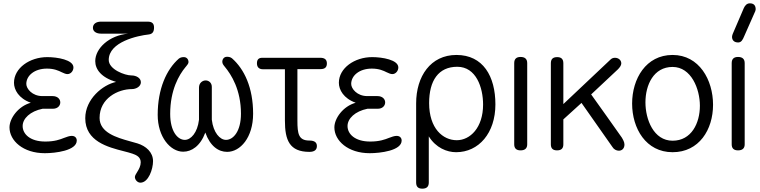

<svg xmlns="http://www.w3.org/2000/svg" viewBox="-20 -903 4564 1153"><path d="M249 17C311 17 441 2 441 -59C441 -73 432 -87 411 -87C396 -87 382 -81 365 -75C340 -65 308 -53 252 -53C161 -53 116 -98 116 -146C116 -191 161 -235 236 -250H298C327 -250 342 -269 342 -288C342 -307 327 -326 295 -326H234C174 -326 138 -370 138 -399C138 -449 187 -491 262 -491C305 -491 331 -479 351 -469C364 -463 375 -458 385 -458C405 -458 421 -477 421 -498C421 -544 324 -560 264 -560C158 -560 64 -494 64 -406C64 -364 92 -312 165 -286C89 -265 37 -192 37 -138C37 -58 119 17 249 17Z M823 194C872 194 899 112 899 65C899 11 857 -26 805 -42C792 -46 775 -51 759 -55C680 -77 578 -107 578 -195C578 -313 689 -368 772 -368C798 -368 826 -384 826 -409C826 -434 799 -450 769 -450C730 -450 633 -486 633 -543C633 -652 808 -689 873 -696C898 -699 905 -715 905 -738C905 -762 893 -773 867 -773H586C560 -773 538 -761 538 -736C538 -713 560 -701 586 -701H751C635 -691 552 -612 552 -536C552 -486 589 -437 677 -411C597 -394 492 -308 492 -193C492 -54 629 -19 723 5C743 10 761 15 776 20C805 30 825 43 825 72C825 93 815 112 805 128C798 140 790 151 790 160C790 176 805 194 823 194Z M1344 9C1423 9 1500 -77 1500 -220C1500 -377 1447 -488 1373 -553C1363 -561 1351 -562 1343 -562C1325 -562 1315 -548 1315 -532C1315 -521 1321 -513 1330 -502C1369 -455 1427 -364 1427 -220C1427 -116 1382 -63 1337 -63C1301 -63 1261 -106 1252 -184V-381C1252 -407 1233 -420 1215 -420C1196 -420 1175 -405 1175 -377V-184C1166 -106 1126 -63 1090 -63C1046 -63 1002 -115 1002 -219C1002 -363 1055 -453 1094 -500C1095 -501 1098 -504 1099 -506C1105 -513 1112 -522 1112 -530C1112 -546 1102 -560 1084 -560C1076 -560 1064 -559 1054 -551C980 -486 927 -370 927 -213C927 -81 1003 8 1080 8C1131 8 1183 -26 1213 -107C1242 -25 1292 9 1344 9Z M1555 -556C1533 -556 1523 -545 1523 -523C1523 -500 1535 -487 1560 -487H1691V-179C1691 -62 1718 9 1838 9C1868 9 1883 -3 1883 -26C1883 -48 1868 -59 1838 -59C1773 -59 1766 -99 1766 -179V-488H1905C1931 -488 1943 -499 1943 -522C1943 -545 1930 -556 1903 -556Z M2200 17C2262 17 2392 2 2392 -59C2392 -73 2383 -87 2362 -87C2347 -87 2333 -81 2316 -75C2291 -65 2259 -53 2203 -53C2112 -53 2067 -98 2067 -146C2067 -191 2112 -235 2187 -250H2249C2278 -250 2293 -269 2293 -288C2293 -307 2278 -326 2246 -326H2185C2125 -326 2089 -370 2089 -399C2089 -449 2138 -491 2213 -491C2256 -491 2282 -479 2302 -469C2315 -463 2326 -458 2336 -458C2356 -458 2372 -477 2372 -498C2372 -544 2275 -560 2215 -560C2109 -560 2015 -494 2015 -406C2015 -364 2043 -312 2116 -286C2040 -265 1988 -192 1988 -138C1988 -58 2070 17 2200 17Z M2726 -502C2839 -502 2881 -378 2881 -275C2881 -136 2803 -61 2723 -61C2640 -61 2557 -131 2557 -284C2557 -419 2613 -502 2726 -502ZM2479 193C2479 218 2491 230 2516 230C2542 230 2555 218 2555 193V-84C2598 -15 2664 11 2719 11C2855 11 2955 -104 2955 -276C2955 -445 2881 -573 2721 -573C2566 -573 2479 -445 2479 -282Z M3146 -524C3146 -549 3132 -561 3106 -561C3081 -561 3068 -549 3068 -524V-36C3068 -12 3081 0 3106 0C3132 0 3146 -12 3146 -36Z M3288 -36C3288 -12 3300 0 3325 0C3351 0 3363 -12 3363 -36V-186L3472 -285L3658 -20C3666 -6 3682 2 3696 2C3714 2 3730 -10 3730 -35C3730 -50 3721 -65 3714 -77C3655 -162 3590 -251 3530 -336L3690 -486C3701 -497 3711 -510 3711 -522C3711 -543 3693 -556 3673 -556C3663 -556 3655 -553 3648 -547L3363 -278V-523C3363 -548 3351 -560 3326 -560C3300 -560 3288 -548 3288 -523Z M4019 -573C3859 -573 3776 -430 3776 -281C3776 -132 3859 11 4019 11C4178 11 4262 -124 4262 -274C4262 -423 4179 -573 4019 -573ZM4019 -501C4131 -501 4183 -369 4183 -268C4183 -163 4132 -58 4019 -58C3905 -58 3856 -186 3856 -288C3856 -393 3905 -501 4019 -501Z M4452 -524C4452 -549 4438 -561 4412 -561C4387 -561 4374 -549 4374 -524V-36C4374 -12 4387 0 4412 0C4438 0 4452 -12 4452 -36ZM4516 -837C4517 -840 4518 -844 4518 -847C4518 -870 4507 -883 4483 -883C4465 -883 4454 -870 4447 -855L4380 -699C4378 -695 4376 -685 4376 -682C4376 -663 4387 -648 4413 -648C4433 -648 4441 -667 4448 -683Z"/></svg>

Font: Numismatica Pro
Style: Regular
Weight: 400
Designer: Chris Hopkins
Foundry: Edward C. D. Hopkins
Version: Version 2.19D